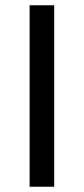

<svg xmlns="http://www.w3.org/2000/svg" viewBox="-20 -708 318 728"><path d="M92.3 0V-688H185.5V0Z"/></svg>

Font: TypoPRO Liberation Sans
Style: Regular
Weight: 400
Designer: Steve Matteson
Foundry: Ascender Corporation
Version: Version 2.00.1